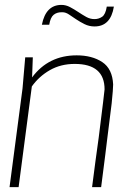

<svg xmlns="http://www.w3.org/2000/svg" viewBox="-20 -764 543 784"><path d="M393 0H356Q370 -110 383 -202Q407 -393 407 -399Q407 -503 285 -503Q228 -503 183.5 -477.5Q139 -452 110 -411L56 0H19L72 -403L83 -530H114L111 -448Q178 -538 293 -538Q356 -538 397.5 -510.5Q439 -483 442 -419Q442 -401 436 -342L410 -134L419 -198Q415 -174 393 0ZM366 -656Q344 -656 325 -665.5Q306 -675 290.5 -685.5Q275 -696 261.5 -705Q248 -714 235 -714H231Q212 -714 199 -703.5Q186 -693 181 -663H151Q167 -744 231 -744Q249 -744 266 -735Q283 -726 299.5 -715Q316 -704 332 -695Q348 -686 366 -686Q383 -686 397 -695.5Q411 -705 416 -737H445Q432 -656 366 -656Z"/></svg>

Font: Tanohe Sans ExtraLight
Style: Italic
Weight: 200
Designer: Village Type and Design LLC & Cristiano Sobral
Foundry: Cooper Hewitt Smithsonian Design Museum
Version: Version 1.00;September 29, 2021;FontCreator 13.0.0.2655 64-b